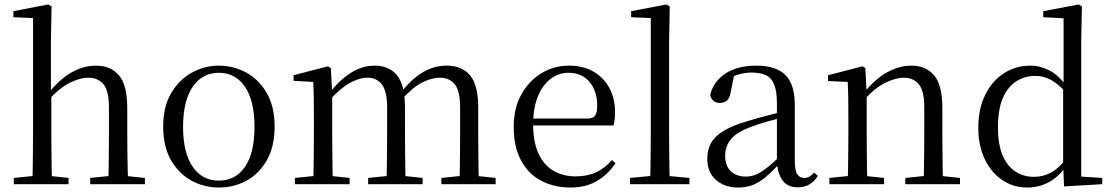

<svg xmlns="http://www.w3.org/2000/svg" viewBox="-20 -825 4983 860"><path d="M42 0V-28L151 -39H184L287 -28V0ZM125 0Q126 -24 126.5 -65Q127 -106 127.5 -150.5Q128 -195 128 -229V-744L40 -748V-775L196 -805L211 -796L208 -641V-412L210 -399V-229Q210 -195 210.5 -150.5Q211 -106 211.5 -65Q212 -24 213 0ZM384 0V-28L492 -39H524L629 -28V0ZM465 0Q466 -24 466.5 -64.5Q467 -105 467.5 -149.5Q468 -194 468 -229V-344Q468 -418 443.5 -447.5Q419 -477 375 -477Q340 -477 294 -455Q248 -433 193 -373L174 -407H196Q249 -472 302 -501.5Q355 -531 410 -531Q476 -531 513 -487.5Q550 -444 550 -341V-229Q550 -194 550.5 -149.5Q551 -105 552 -64.5Q553 -24 554 0Z M960 15Q894 15 837.5 -16Q781 -47 746 -107.5Q711 -168 711 -258Q711 -348 747 -408.5Q783 -469 840 -500Q897 -531 960 -531Q1025 -531 1082 -500.5Q1139 -470 1174.5 -409Q1210 -348 1210 -258Q1210 -168 1175 -107Q1140 -46 1083.5 -15.5Q1027 15 960 15ZM960 -16Q1035 -16 1077.5 -78Q1120 -140 1120 -257Q1120 -373 1077.5 -436Q1035 -499 960 -499Q886 -499 843 -436Q800 -373 800 -257Q800 -140 843 -78Q886 -16 960 -16Z M1301 0V-28L1409 -39H1442L1546 -28V0ZM1383 0Q1384 -24 1384.5 -65Q1385 -106 1385.5 -150.5Q1386 -195 1386 -229V-290Q1386 -341 1385.5 -381Q1385 -421 1383 -458L1295 -463V-488L1449 -528L1462 -520L1468 -406V-403V-229Q1468 -195 1468.5 -150.5Q1469 -106 1469.5 -65Q1470 -24 1471 0ZM1629 0V-28L1737 -39H1770L1873 -28V0ZM1711 0Q1712 -24 1712.5 -64.5Q1713 -105 1713.5 -149.5Q1714 -194 1714 -229V-342Q1714 -416 1690.5 -446.5Q1667 -477 1627 -477Q1589 -477 1546 -453Q1503 -429 1451 -371L1442 -406H1453Q1502 -468 1552.5 -499.5Q1603 -531 1658 -531Q1723 -531 1758.5 -487.5Q1794 -444 1794 -342V-229Q1794 -194 1794.5 -149.5Q1795 -105 1795.5 -64.5Q1796 -24 1797 0ZM1957 0V-28L2063 -39H2096L2200 -28V0ZM2037 0Q2039 -24 2039.5 -64.5Q2040 -105 2040.5 -149.5Q2041 -194 2041 -229V-342Q2041 -418 2017 -447.5Q1993 -477 1950 -477Q1913 -477 1870 -455Q1827 -433 1777 -377L1766 -413H1778Q1826 -474 1876 -502.5Q1926 -531 1980 -531Q2049 -531 2085.5 -487.5Q2122 -444 2122 -343V-229Q2122 -194 2122.5 -149.5Q2123 -105 2123.5 -64.5Q2124 -24 2125 0Z M2536 15Q2463 15 2405 -15Q2347 -45 2314 -106Q2281 -167 2281 -257Q2281 -341 2315.5 -402.5Q2350 -464 2406 -497.5Q2462 -531 2528 -531Q2593 -531 2639.5 -503.5Q2686 -476 2710.5 -429Q2735 -382 2735 -323Q2735 -287 2728 -263H2320V-294H2610Q2637 -294 2646 -308Q2655 -322 2655 -352Q2655 -416 2621 -457.5Q2587 -499 2526 -499Q2482 -499 2446 -471.5Q2410 -444 2389 -392.5Q2368 -341 2368 -269Q2368 -188 2392.5 -136Q2417 -84 2460 -59.5Q2503 -35 2558 -35Q2611 -35 2650.5 -53.5Q2690 -72 2721 -108L2737 -94Q2704 -44 2654 -14.5Q2604 15 2536 15Z M2802 0V-28L2918 -39H2950L3068 -28V0ZM2892 0Q2893 -31 2893.5 -70.5Q2894 -110 2894.5 -151.5Q2895 -193 2895 -229V-744L2807 -748V-775L2965 -805L2980 -796L2977 -641V-229Q2977 -193 2977.5 -151.5Q2978 -110 2978.5 -70.5Q2979 -31 2980 0Z M3286 15Q3226 15 3187 -19Q3148 -53 3148 -115Q3148 -154 3165 -184.5Q3182 -215 3221.5 -239Q3261 -263 3327 -282Q3369 -295 3415 -307Q3461 -319 3501 -328V-303Q3461 -293 3420 -281.5Q3379 -270 3345 -257Q3281 -234 3254.5 -202Q3228 -170 3228 -128Q3228 -82 3253.5 -58Q3279 -34 3321 -34Q3344 -34 3366 -43Q3388 -52 3416 -74Q3444 -96 3482 -134L3491 -87H3467Q3436 -54 3408.5 -31Q3381 -8 3352 3.5Q3323 15 3286 15ZM3553 14Q3508 14 3485.5 -16.5Q3463 -47 3460 -100V-103V-359Q3460 -415 3448 -445.5Q3436 -476 3411 -488Q3386 -500 3346 -500Q3317 -500 3288 -491.5Q3259 -483 3226 -465L3269 -492L3253 -413Q3249 -386 3236.5 -375Q3224 -364 3205 -364Q3169 -364 3161 -400Q3176 -461 3230 -496Q3284 -531 3368 -531Q3455 -531 3497.5 -489.5Q3540 -448 3540 -355V-108Q3540 -61 3551 -44.5Q3562 -28 3582 -28Q3595 -28 3605 -33.5Q3615 -39 3627 -52L3643 -37Q3627 -11 3604.5 1.5Q3582 14 3553 14Z M3695 0V-28L3803 -39H3836L3940 -28V0ZM3777 0Q3778 -24 3778.5 -65Q3779 -106 3779.5 -150.5Q3780 -195 3780 -229V-289Q3780 -341 3779.5 -381Q3779 -421 3777 -458L3689 -462V-488L3843 -528L3856 -520L3862 -403V-402V-229Q3862 -195 3862.5 -150.5Q3863 -106 3863.5 -65Q3864 -24 3865 0ZM4035 0V-28L4142 -39H4175L4280 -28V0ZM4117 0Q4118 -24 4118.5 -64.5Q4119 -105 4119.5 -149.5Q4120 -194 4120 -229V-344Q4120 -418 4095.5 -447.5Q4071 -477 4028 -477Q3994 -477 3947 -455Q3900 -433 3845 -372L3837 -406H3847Q3901 -473 3955 -502Q4009 -531 4062 -531Q4127 -531 4164 -487.5Q4201 -444 4201 -342V-229Q4201 -194 4201.5 -149.5Q4202 -105 4202.5 -64.5Q4203 -24 4204 0Z M4581 15Q4518 15 4468.5 -19Q4419 -53 4390.5 -113Q4362 -173 4362 -252Q4362 -338 4393 -400.5Q4424 -463 4477 -497Q4530 -531 4595 -531Q4639 -531 4680.5 -509.5Q4722 -488 4758 -438H4767L4755 -411Q4719 -450 4686.5 -467.5Q4654 -485 4617 -485Q4571 -485 4533 -461.5Q4495 -438 4472.5 -387Q4450 -336 4450 -254Q4450 -178 4471 -129Q4492 -80 4528.5 -56.5Q4565 -33 4610 -33Q4651 -33 4685 -50.5Q4719 -68 4753 -110L4766 -82H4756Q4723 -33 4678 -9Q4633 15 4581 15ZM4746 10 4742 -89V-92V-431L4744 -440V-743L4653 -748V-775L4812 -805L4826 -796L4823 -644V-34L4917 -28V0Z"/></svg>

Font: Noto Serif SC ExtraLight
Style: Regular
Weight: 400
Version: Version 2.002-H1;hotconv 1.1.0;makeotfexe 2.6.0